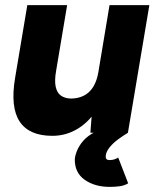

<svg xmlns="http://www.w3.org/2000/svg" viewBox="-20 -520 614 752"><path d="M334 0 341 -92 409 -500H565L481 0ZM43 -238 87 -500H243L200 -244ZM200 -244Q193 -205 198 -181Q203 -157 218 -146Q233 -135 256 -134Q301 -134 328.5 -159.5Q356 -185 365 -236L411 -235Q398 -156 365.5 -101Q333 -46 286.5 -17Q240 12 185 12Q94 12 57 -44Q20 -100 39 -214L44 -244ZM410 212Q351 212 311.5 184Q272 156 273 103Q274 89 282 69.5Q290 50 306.5 31Q323 12 352 -3L481 0Q463 11 443 25.5Q423 40 409 57.5Q395 75 394 92Q393 107 409 107Q421 107 430 103.5Q439 100 443 97L482 198Q467 207 448.5 209.5Q430 212 410 212Z"/></svg>

Font: Figtree Light ExtraBold
Style: Italic
Weight: 800
Italic angle: -9.5°
Version: Version 2.001;gftools[0.9.30]